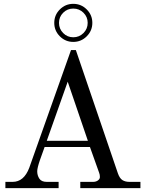

<svg xmlns="http://www.w3.org/2000/svg" viewBox="-20 -970 752 990"><path d="M329.1 -548.8 221.2 -244.1H433.1ZM371.1 -711.9 587.9 -76.2Q596.7 -50.8 611.1 -41.5Q625.5 -32.2 647.9 -32.2H704.1V0H394V-32.2H460Q474.6 -32.2 484.9 -39.6Q495.1 -46.9 495.1 -57.1Q495.1 -69.8 491.2 -79.1L443.8 -211.9H210L186 -145Q171.9 -103.5 171.9 -86.9Q171.9 -65.4 182.9 -48.8Q193.8 -32.2 221.2 -32.2H282.2V0H7.8V-32.2H44.9Q103.5 -32.2 130.9 -105L346.2 -711.9ZM288.6 -921.4Q317.4 -950.2 357.9 -950.2Q398.4 -950.2 427.2 -921.4Q456.1 -892.6 456.1 -852.1Q456.1 -811.5 427.2 -782.7Q398.4 -753.9 357.9 -753.9Q317.4 -753.9 288.6 -782.7Q259.8 -811.5 259.8 -852.1Q259.8 -892.6 288.6 -921.4ZM410.4 -904.3Q388.7 -925.8 357.9 -925.8Q327.1 -925.8 305.7 -904.3Q284.2 -882.8 284.2 -852.1Q284.2 -821.3 305.7 -799.6Q327.1 -777.8 357.9 -777.8Q388.7 -777.8 410.4 -799.6Q432.1 -821.3 432.1 -852.1Q432.1 -882.8 410.4 -904.3Z"/></svg>

Font: Flanker Steampunk
Style: Regular
Weight: 400
Designer: Alexey Kryukov, Leonardo Di Lena
Foundry: Alexey Kryukov, Leonardo Di Lena
Version: 1.210